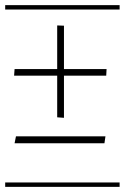

<svg xmlns="http://www.w3.org/2000/svg" viewBox="-29 -728 486 748"><path d="M-8.8 -708H437V-690.9H-8.8ZM-8.8 -17.1H437V0H-8.8ZM220.2 -459H386.2L384.8 -433.1H220.2V-269L193.8 -271V-433.1H25.9L27.8 -459H193.8V-628.9L220.2 -627.9ZM377.9 -169.9H27.8L33.2 -196.8H381.8Z"/></svg>

Font: FoglihtenFr01
Style: Regular
Weight: 500
Version: Version 0.68